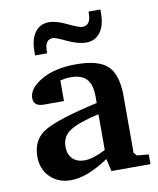

<svg xmlns="http://www.w3.org/2000/svg" viewBox="-83 -787 709 861"><g transform="rotate(-10 272.0 -356.5)"><path d="M40 -121Q40 -201 104.5 -237Q169 -273 344 -312V-342Q344 -396 321 -421Q298 -446 249 -446Q228 -446 201 -440V-346H109Q63 -346 63 -383Q63 -428 124.5 -463.5Q186 -499 281 -499Q385 -499 426.5 -459Q468 -419 468 -322V-63L481 -49L534 -44V0H356L343 -57Q245 9 171 9Q113 9 76.5 -27.5Q40 -64 40 -121ZM172 -143Q172 -108 192 -88Q212 -68 246 -68Q284 -68 343 -98V-261Q250 -240 211 -215Q172 -190 172 -143ZM109 -570Q109 -570 109 -587Q109 -644 132 -675Q155 -706 196 -706Q228 -706 277 -682.5Q326 -659 340 -659Q379 -659 379 -714V-722H433V-706Q433 -649 409.5 -618Q386 -587 346 -587Q309 -587 260.5 -610Q212 -633 201 -633Q164 -633 164 -580V-570Z"/></g></svg>

Font: Khartiya
Style: Bold
Weight: 700
Version: Version 1.0.2